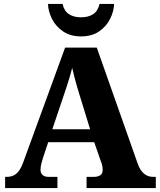

<svg xmlns="http://www.w3.org/2000/svg" viewBox="-20 -956 812 976"><path d="M6 0V-57H15Q32 -57 46.5 -63Q61 -69 73.5 -84Q86 -99 97 -128L311 -714H472L679 -127Q688 -101 700 -86Q712 -71 726.5 -64Q741 -57 758 -57H772V0H420V-57H460Q475 -57 488.5 -64.5Q502 -72 502 -92Q502 -101 500.5 -110Q499 -119 496.5 -126.5Q494 -134 492 -138L459 -233H225L199 -155Q197 -147 193.5 -136Q190 -125 188 -113.5Q186 -102 186 -93Q186 -76 196.5 -66.5Q207 -57 226 -57H272V0ZM246 -299H438L383 -478Q377 -498 370.5 -520Q364 -542 358 -565.5Q352 -589 347 -611Q342 -590 335 -567Q328 -544 321 -522Q314 -500 307 -480ZM392 -771Q338 -771 300.5 -796.5Q263 -822 244 -860.5Q225 -899 224 -936H298Q306 -900 330.5 -884Q355 -868 392 -868Q429 -868 453.5 -884Q478 -900 486 -936H560Q559 -899 540 -860.5Q521 -822 484 -796.5Q447 -771 392 -771Z"/></svg>

Font: Noto Serif Thai ExtraBold
Style: Regular
Weight: 800
Version: Version 2.001